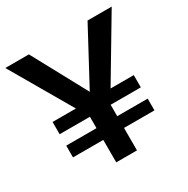

<svg xmlns="http://www.w3.org/2000/svg" viewBox="-187 -853 973 995"><g transform="rotate(-30 300.0 -355.5)"><path d="M46.9 -134.3V-204.6H228V-272.9H46.9V-346.2H186.5L-25.4 -710.9H115.7L292 -385.3L466.8 -710.9H611.3L394 -346.2H532.7V-272.9H352.1V-204.6H534.2V-134.3H352.1V0H228V-134.3Z"/></g></svg>

Font: Ride
Style: Bold
Weight: 700
Version: Version 3.000